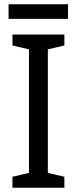

<svg xmlns="http://www.w3.org/2000/svg" viewBox="-20 -875 358 895"><path d="M280 0H38V-51L115 -69V-645L38 -663V-714H280V-663L203 -645V-69L280 -51ZM297 -855V-787H20V-855Z"/></svg>

Font: Noto Sans Khmer SemiCondensed
Style: Regular
Weight: 400
Width: 4
Designer: Danh Hong and the Monotype Design Team
Foundry: Monotype Imaging Inc.
Version: Version 2.004